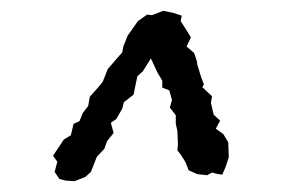

<svg xmlns="http://www.w3.org/2000/svg" viewBox="-20 -823 551 355"><path d="M259 -715 244 -691 234 -682 231 -668 227 -648 209 -634 206 -622 195 -603 185 -596 190 -577 178 -562 173 -548 159 -533 148 -505 138 -496 118 -488 102 -489 90 -492 81 -505 86 -524 78 -535 98 -565 111 -573 116 -594 127 -599 133 -614 143 -627 146 -644 162 -662 170 -672 176 -687 179 -695 197 -716 206 -726 208 -737 216 -757 235 -784 252 -796 261 -795 282 -803 301 -799 316 -794 314 -784 323 -770 333 -754 325 -737 339 -725 344 -710 345 -703 352 -680 357 -667 354 -662 372 -645 370 -633 375 -611 387 -600 379 -585 393 -575 402 -560 403 -532 397 -514 391 -500 379 -502 372 -504 363 -499 345 -501 329 -508 323 -523 315 -536 308 -545 309 -556 308 -581 305 -594V-610L294 -624L298 -638L293 -656L280 -661V-674L271 -689Z"/></svg>

Font: Winky Rough
Style: Italic
Weight: 400
Italic angle: -8.97852°
Designer: Simon Atzbach
Foundry: typofactur
Version: Version 1.206